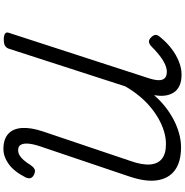

<svg xmlns="http://www.w3.org/2000/svg" viewBox="-0 -1038 1056 1095"><g transform="rotate(90 527.5 -491.0)"><path d="M830 17Q775 17 744.5 -10Q714 -37 710.5 -88Q707 -139 730 -208L898 -706Q922 -774 918.5 -819Q915 -864 886 -887Q857 -910 802 -910Q767 -910 730 -899Q693 -888 657 -867.5Q621 -847 587.5 -818.5Q554 -790 525 -754Q496 -718 473 -678L258 -13Q253 1 241 8Q229 15 206 15Q184 15 173 8Q162 1 168 -15L428 -816Q444 -867 434 -891Q424 -915 391 -915Q371 -915 348 -905Q325 -895 299.5 -875.5Q274 -856 244 -826Q230 -813 217.5 -813Q205 -813 193 -826Q180 -839 179.5 -850.5Q179 -862 192 -877Q223 -915 258.5 -942Q294 -969 332 -984Q370 -999 406 -999Q444 -999 469.5 -987Q495 -975 508.5 -953.5Q522 -932 525.5 -905.5Q529 -879 524 -849L523 -842Q553 -877 589 -905.5Q625 -934 663.5 -954Q702 -974 742 -985Q782 -996 820 -996Q903 -996 950.5 -961.5Q998 -927 1008.5 -861.5Q1019 -796 987 -701L814 -189Q801 -149 799.5 -122Q798 -95 807 -81Q816 -67 836 -67Q852 -67 865.5 -74.5Q879 -82 893 -98Q907 -114 922 -138Q935 -156 946 -161Q957 -166 976 -158Q992 -150 996 -138.5Q1000 -127 992 -109Q975 -76 956 -52Q937 -28 916 -13Q895 2 873.5 9.5Q852 17 830 17Z"/></g></svg>

Font: Playwrite IE
Style: Regular
Weight: 400
Designer: Veronika Burian, José Scaglione
Foundry: TypeTogether
Version: Version 1.002